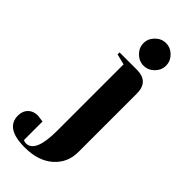

<svg xmlns="http://www.w3.org/2000/svg" viewBox="-401 -758 1022 1022"><g transform="rotate(45 110.0 -247.5)"><path d="M115.5 -565.5Q90 -591 90 -625Q90 -659 115.5 -684.5Q141 -710 175 -710Q209 -710 234.5 -684.5Q260 -659 260 -625Q260 -591 234.5 -565.5Q209 -540 175 -540Q141 -540 115.5 -565.5ZM5 50V190Q15 195 25 195Q95 195 95 30V-470L35 -485V-500H165Q255 -500 255 -410V30Q255 111 196 163Q137 215 35 215Q-110 215 -110 120Q-110 86 -89.5 65.5Q-69 45 -35 45Z"/></g></svg>

Font: Yeseva One
Style: Regular
Weight: 400
Designer: Jovanny Lemonad
Foundry: Jovanny Lemonad
Version: Version 2.000